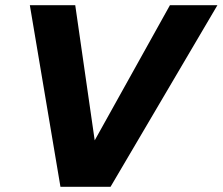

<svg xmlns="http://www.w3.org/2000/svg" viewBox="-20 -720 858 740"><path d="M213 0 95 -700H270L345 -179L635 -700H818L406 0Z"/></svg>

Font: Red Hat Text VF
Style: Italic
Weight: 300
Italic angle: -12°
Designer: Pentagram, MCKL
Foundry: Pentagram, MCKL
Version: Version 1.023